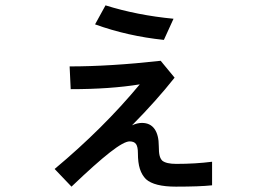

<svg xmlns="http://www.w3.org/2000/svg" viewBox="-20 -597 1002 717"><path d="M335 -506 374 -577Q492 -540 628 -527L592 -448Q457 -462 335 -506ZM637 100Q556 100 525 72Q510 57 502.5 34Q495 11 495 -25Q495 -49 488 -59Q481 -69 464 -69Q443 -69 390.5 -28Q338 13 247 100L184 34Q365 -117 502 -282Q392 -264 244 -264L240 -349Q391 -349 580 -370L632 -307Q564 -221 473 -129Q493 -138 510 -138Q541 -138 557 -115.5Q573 -93 573 -51Q573 -28 576 -16Q579 -4 586 3Q601 15 638 15Q710 15 772 7V95Q726 100 637 100Z"/></svg>

Font: Gmarket Sans TTF Medium
Style: Regular
Weight: 500
Designer: Creative Director : Sungho Lee; Art Director : Kiwoong Choi; Project Manager : Sori Yang, Jongwook Yoon; Font Designer :
Foundry: Sandoll Inc.
Version: Version 1.000;hotconv 1.0.109;makeotfexe 2.5.65596